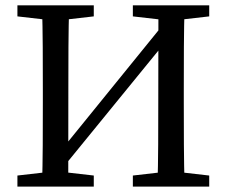

<svg xmlns="http://www.w3.org/2000/svg" viewBox="-20 -689 837 709"><path d="M44.3 0H326.3V-40.8L195.4 -55.8H174.9L44.3 -40.8V0ZM44.3 -628.5 174.9 -613.5H195.4L326.3 -628.5V-669.3H44.3V-628.5ZM135.2 0H232L232.4 -359.3C232.4 -464.3 232.4 -568.3 235.4 -669.3H135.2C138.2 -566.3 138.2 -462.3 138.2 -359.3V-310C138.2 -205 138.2 -101 135.2 0ZM177.2 -26.9 622.9 -573.4 619.7 -644.2 174 -94.9 177.2 -26.9ZM470.6 0H752.6V-40.8L621.8 -55.8H601.4L470.6 -40.8V0ZM470.6 -628.5 601.4 -613.5H621.8L752.6 -628.5V-669.3H470.6V-628.5ZM561.5 0H661.7C658.7 -103 658.7 -207 658.7 -310V-359.3C658.7 -464.3 658.7 -568.3 661.7 -669.3H565L564.5 -329.2C564.5 -205 564.5 -101 561.5 0Z"/></svg>

Font: Source Serif Variable
Style: Regular
Weight: 389
Designer: Frank Grießhammer
Foundry: Adobe Systems Incorporated
Version: Version 3.001;hotconv 1.0.111;makeotfexe 2.5.65597